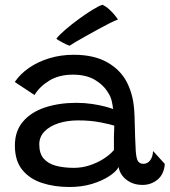

<svg xmlns="http://www.w3.org/2000/svg" viewBox="-20 -756 696 787"><path d="M265 10.5Q202.5 10.5 151.8 -6.2Q101 -23 71 -60.2Q41 -97.5 41 -159.5Q41 -219 74.5 -258Q108 -297 165.2 -315.8Q222.5 -334.5 293.5 -334.5Q326.5 -334.5 358 -329.8Q389.5 -325 412.5 -318.8Q435.5 -312.5 443.5 -309Q442 -325.5 437.8 -342.8Q433.5 -360 425 -373Q406 -406.5 369.8 -428.2Q333.5 -450 279 -450Q221.5 -450 181.5 -425.2Q141.5 -400.5 121.5 -366.5L40.5 -420Q62.5 -452.5 98.5 -477.5Q134.5 -502.5 181.5 -517Q228.5 -531.5 282.5 -531.5Q366.5 -531.5 421.5 -499.5Q476.5 -467.5 502 -415Q515 -388.5 522.5 -357Q530 -325.5 531.5 -279Q532.5 -230 533.8 -195.5Q535 -161 536.5 -136Q539 -103.5 546.5 -94Q554 -84.5 568 -84.5Q584 -84.5 595 -98.2Q606 -112 607.5 -137L655.5 -84Q652.5 -42 626 -20Q599.5 2 564 2Q536 2 514.8 -8.8Q493.5 -19.5 481 -36.5Q468.5 -53.5 466.5 -71.5Q456.5 -53 427.8 -34Q399 -15 357.2 -2.2Q315.5 10.5 265 10.5ZM283 -68Q315.5 -68 346.5 -78Q377.5 -88 403.8 -104.5Q430 -121 447 -141Q446.5 -172 447 -196.2Q447.5 -220.5 448.5 -241Q434 -246 393 -254.2Q352 -262.5 300.5 -262.5Q256 -262.5 219.8 -250.8Q183.5 -239 162.2 -217Q141 -195 141 -164Q141 -126.5 159.2 -105.8Q177.5 -85 209.5 -76.5Q241.5 -68 283 -68ZM400 -736.5Q415.5 -729 428.2 -717.2Q441 -705.5 450.2 -694Q459.5 -682.5 463.5 -676Q450.5 -671.5 428.8 -660.5Q407 -649.5 382 -635.8Q357 -622 332.8 -608.5Q308.5 -595 290.2 -584.2Q272 -573.5 265 -568.5Q261.5 -569.5 254 -573Q246.5 -576.5 237.8 -581Q229 -585.5 221.5 -590Q214 -594.5 211 -597.5Q223 -613 248 -634.5Q273 -656 302.8 -677.8Q332.5 -699.5 359 -715.8Q385.5 -732 400 -736.5Z"/></svg>

Font: Grandstander Thin
Style: Regular
Weight: 400
Version: Version 1.200